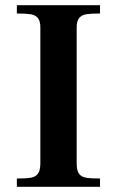

<svg xmlns="http://www.w3.org/2000/svg" viewBox="-20 -720 450 740"><path d="M135.5 -90.5V-614.5Q135.5 -639.5 125.5 -651Q115.5 -662.5 97.8 -665.2Q80 -668 45 -668V-700H365.5V-668Q331 -668 313.2 -665.2Q295.5 -662.5 285.5 -651Q275.5 -639.5 275.5 -614.5V-90.5Q275.5 -63.5 284.2 -51Q293 -38.5 311 -35.2Q329 -32 365.5 -32V0H45V-32Q82 -32 99.8 -35.2Q117.5 -38.5 126.5 -51Q135.5 -63.5 135.5 -90.5Z"/></svg>

Font: Didactic
Style: Regular
Weight: 400
Designer: Tyler Finck
Foundry: Etcetera Type Co
Version: Version 3.007;FEAKit 1.0